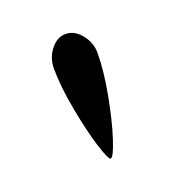

<svg xmlns="http://www.w3.org/2000/svg" viewBox="-58 -747 300 323"><g transform="rotate(-20 91.5 -585.5)"><path d="M90 -474Q86 -474 77 -502.5Q68 -531 60 -574Q52 -617 52 -649Q52 -668 63.5 -682.5Q75 -697 90 -697Q106 -697 118 -682Q130 -667 130 -649Q130 -617 122 -574.5Q114 -532 104.5 -503Q95 -474 90 -474Z"/></g></svg>

Font: HK Venetian
Style: Regular
Weight: 400
Designer: Alfredo Marco Pradil
Foundry: Alfredo Marco Pradil
Version: Version 1.000;PS 001.000;hotconv 1.0.88;makeotf.lib2.5.64775